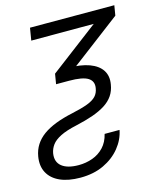

<svg xmlns="http://www.w3.org/2000/svg" viewBox="-130 -625 771 923"><g transform="rotate(-15 255.0 -163.5)"><path d="M107.4 -543 526.9 -542.5 518.6 -492.7 195.8 -248H158.2L166.5 -298.3L408.2 -481.4H97.2ZM58.6 68.8Q51.8 110.8 79.6 133.3Q107.4 155.8 163.6 155.8Q199.7 155.8 232.4 144Q265.1 132.3 288.8 107.2Q312.5 82 321.8 43H396Q387.2 89.4 355.2 128.9Q323.2 168.5 272.7 192.4Q222.2 216.3 156.2 216.3Q96.2 216.3 55.2 198Q14.2 179.7 -4.2 145.5Q-22.5 111.3 -14.6 64.9Q-9.3 33.7 6.6 8.8Q22.5 -16.1 48.8 -35.2Q75.2 -54.2 112.3 -68.6Q149.4 -83 197.8 -93.3Q246.6 -104 275.9 -115Q305.2 -126 319.6 -141.6Q334 -157.2 337.4 -180.7Q343.3 -214.4 316.4 -231.2Q289.6 -248 222.2 -248H191.4L206.1 -309.1H232.4Q296.9 -309.1 339.4 -293.5Q381.8 -277.8 400.6 -248.8Q419.4 -219.7 412.1 -178.7Q407.2 -147.9 391.6 -125Q376 -102.1 349.6 -85.2Q323.2 -68.4 286.4 -55.4Q249.5 -42.5 201.2 -31.7Q149.9 -20.5 119.9 -5.4Q89.8 9.8 76.2 28.3Q62.5 46.9 58.6 68.8Z"/></g></svg>

Font: Inter 16pt Light
Style: Italic
Weight: 300
Italic angle: -9.3988°
Version: Version 4.001;git-66647c0bb